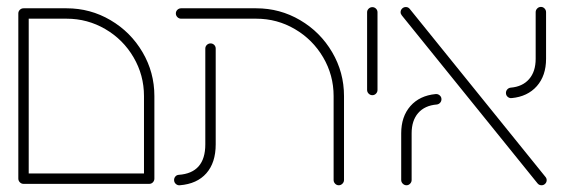

<svg xmlns="http://www.w3.org/2000/svg" viewBox="-20 -543 1669 567"><path d="M34.1 -503.3H64.8V-15.6H34.1ZM435.9 -15.6H405.2V-259.3Q405.2 -321.1 374.4 -373.7Q343.7 -426.3 291.1 -457Q238.5 -487.8 176.7 -487.8H49.6Q43.3 -487.8 38.7 -492.4Q34.1 -497 34.1 -503.3Q34.1 -509.6 38.7 -514.1Q43.3 -518.5 49.6 -518.5H176.7Q246.7 -518.5 306.3 -483.5Q365.9 -448.5 400.9 -388.9Q435.9 -329.3 435.9 -259.3ZM34.1 -15.6Q34.1 -21.9 38.7 -26.3Q43.3 -30.7 49.6 -30.7H420.7Q427 -30.7 431.5 -26.3Q435.9 -21.9 435.9 -15.6Q435.9 -9.3 431.5 -4.6Q427 0 420.7 0H49.6Q43.3 0 38.7 -4.6Q34.1 -9.3 34.1 -15.6Z M494.1 -11.5Q494.1 -17.4 498 -21.9Q501.9 -26.3 507.8 -26.7Q586.3 -32.2 586.3 -116.7V-399.6Q586.3 -405.9 590.9 -410.4Q595.6 -414.8 601.9 -414.8Q608.1 -414.8 612.6 -410.4Q617 -405.9 617 -399.6V-116.7Q617 -62.6 589.4 -31.3Q561.9 0 511.1 4.1Q504.4 4.8 499.3 0.2Q494.1 -4.4 494.1 -11.5ZM980.4 4.1Q974.1 4.1 969.6 -0.6Q965.2 -5.2 965.2 -11.5V-259.3Q965.2 -321.1 934.3 -373.7Q903.3 -426.3 850.9 -457Q798.5 -487.8 736.7 -487.8H514.8Q508.5 -487.8 503.9 -492.4Q499.3 -497 499.3 -503.3Q499.3 -509.6 503.9 -514.1Q508.5 -518.5 514.8 -518.5H736.7Q806.7 -518.5 866.3 -483.5Q925.9 -448.5 960.9 -388.9Q995.9 -329.3 995.9 -259.3V-11.5Q995.9 -5.2 991.3 -0.6Q986.7 4.1 980.4 4.1Z M1064.1 -277.4V-506.7Q1064.1 -513 1068.7 -517.4Q1073.3 -521.9 1079.6 -521.9Q1085.9 -521.9 1090.4 -517.4Q1094.8 -513 1094.8 -506.7V-277.4Q1094.8 -271.1 1090.4 -266.5Q1085.9 -261.9 1079.6 -261.9Q1073.3 -261.9 1068.7 -266.5Q1064.1 -271.1 1064.1 -277.4Z M1567.4 -1.5 1166.7 -497.4Q1163 -501.9 1163 -507Q1163 -513.3 1167.6 -517.8Q1172.2 -522.2 1178.5 -522.2Q1185.6 -522.2 1190 -516.7L1590.7 -20.7Q1594.4 -16.3 1594.4 -11.1Q1594.4 -4.8 1590 -0.4Q1585.6 4.1 1579.3 4.1Q1571.9 4.1 1567.4 -1.5ZM1164.8 -11.5V-149.3Q1164.8 -198.9 1192 -229.8Q1219.3 -260.7 1266.3 -265.2Q1273 -265.9 1278.3 -261.5Q1283.7 -257 1283.7 -250Q1283.7 -244.1 1279.8 -239.6Q1275.9 -235.2 1270 -234.4Q1234.4 -231.5 1215 -209.3Q1195.6 -187 1195.6 -149.3V-11.5Q1195.6 -5.2 1191.1 -0.6Q1186.7 4.1 1180.4 4.1Q1174.1 4.1 1169.4 -0.6Q1164.8 -5.2 1164.8 -11.5ZM1474.1 -268.5Q1474.1 -274.4 1478 -278.9Q1481.9 -283.3 1487.8 -284.1Q1523 -287 1542.4 -309.3Q1561.9 -331.5 1561.9 -369.3V-507Q1561.9 -513.3 1566.5 -518Q1571.1 -522.6 1577.4 -522.6Q1583.7 -522.6 1588.1 -518Q1592.6 -513.3 1592.6 -507V-369.3Q1592.6 -319.6 1565.4 -288.7Q1538.1 -257.8 1491.1 -253.3Q1484.4 -252.6 1479.3 -257Q1474.1 -261.5 1474.1 -268.5Z"/></svg>

Font: 26F Galaxy Hebrew Ultra Light
Style: Regular
Weight: 200
Designer: C₂₉H₂₅N₃O₅
Version: Version 1.000